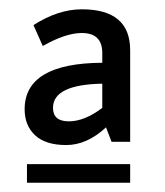

<svg xmlns="http://www.w3.org/2000/svg" viewBox="-20 -723 355 413"><path d="M200 -609Q200 -652 156 -652Q121 -652 72 -624L52 -669Q105 -703 156 -703Q260 -703 260 -615V-418H220L208 -449Q167 -411 122.5 -411Q78 -411 55.5 -432Q33 -453 33 -488Q33 -587 200 -588ZM94 -491Q94 -462 128 -462Q162 -462 200 -491V-543Q94 -541 94 -491ZM38 -330V-370H260V-330Z"/></svg>

Font: Average Sans
Style: Regular
Weight: 400
Designer: Eduardo Rodriguez Tunni
Foundry: Eduardo Rodriguez Tunni
Version: Version 1.001